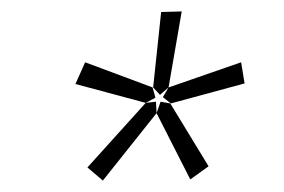

<svg xmlns="http://www.w3.org/2000/svg" viewBox="-20 -782 497 336"><path d="M313 -468 254 -584 261 -604 278 -601 345 -491ZM160 -466 133 -489 235 -602 253 -604 254 -584ZM235 -602 112 -635 129 -673 247 -629 252 -611ZM260 -616 248 -629 262 -761 298 -762 275 -629ZM279 -601 265 -612 275 -629 402 -673 408 -636Z"/></svg>

Font: Bitter Thin Light
Style: Italic
Weight: 300
Italic angle: -9°
Version: Version 2.002